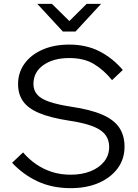

<svg xmlns="http://www.w3.org/2000/svg" viewBox="-20 -963 719 999"><path d="M43 -116 100 -170Q131 -134 169 -108Q207 -82 251.5 -68Q296 -54 348 -54Q406 -54 451 -72Q496 -90 522 -122.5Q548 -155 548 -199Q548 -255 501 -286.5Q454 -318 341 -335Q243 -350 184.5 -374.5Q126 -399 100 -436Q74 -473 74 -525Q74 -586 108 -632.5Q142 -679 202 -705Q262 -731 340 -731Q429 -731 497.5 -696Q566 -661 619 -599L563 -546Q520 -599 468.5 -630Q417 -661 340 -661Q258 -661 206 -624.5Q154 -588 154 -526Q154 -494 173 -471.5Q192 -449 235 -434Q278 -419 349 -408Q451 -393 512 -366.5Q573 -340 600.5 -299Q628 -258 628 -200Q628 -136 592.5 -87.5Q557 -39 494 -11.5Q431 16 348 16Q252 16 176.5 -19Q101 -54 43 -116ZM174 -943H250L380 -815H302L431 -943H506L373 -799H307Z"/></svg>

Font: Wix Madefor Display
Style: Regular
Weight: 400
Designer: Dalton Maag Ltd
Foundry: Dalton Maag Ltd
Version: Version 3.100